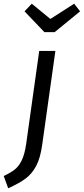

<svg xmlns="http://www.w3.org/2000/svg" viewBox="-90 -801 451 1033"><path d="M-70 146Q-32 128 -10 110.5Q12 93 27.5 60.5Q43 28 51 -28L121 -527H208L137 -22Q127 50 104.5 92Q82 134 48 159.5Q14 185 -46 212ZM341 -740 204 -628H149L42 -740L81 -781L181 -699L309 -781Z"/></svg>

Font: Fira Sans Condensed
Style: Italic
Weight: 400
Width: 3
Italic angle: -8°
Designer: bBox Type GmbH & Carrois Corporate GbR & Edenspiekermann AG
Foundry: bBox Type GmbH & Carrois Corporate GbR & Edenspiekermann AG
Version: Version 4.301